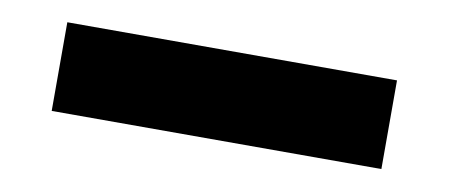

<svg xmlns="http://www.w3.org/2000/svg" viewBox="-30 -72 638 273"><g transform="rotate(10 289.0 64.0)"><path d="M51 128V0H527V128Z"/></g></svg>

Font: Tourney Condensed Black
Style: Regular
Weight: 900
Width: 3
Designer: Tyler Finck
Foundry: Etcetera Type Co
Version: Version 1.010; ttfautohint (v1.8.3)